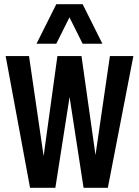

<svg xmlns="http://www.w3.org/2000/svg" viewBox="-20 -891 660 911"><path d="M310.1 -430.7 242.7 0H122.6L6.8 -625H117.7L187 -150.4L252.4 -625H366.7L433.1 -155.3L501.5 -625H612.8L491.7 0H376.5ZM309.6 -808.6 247.1 -683.6H153.3L247.1 -871.1H372.1L465.8 -683.6H372.1Z"/></svg>

Font: Oswald
Style: Book
Weight: 400
Designer: vernon adams
Foundry: vernon adams
Version: Version 1.000